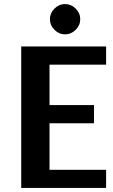

<svg xmlns="http://www.w3.org/2000/svg" viewBox="-20 -930 560 950"><path d="M354.5 -782.5Q332 -760 302 -760Q272 -760 249.5 -782.5Q227 -805 227 -835Q227 -865 249.5 -887.5Q272 -910 302 -910Q332 -910 354.5 -887.5Q377 -865 377 -835Q377 -805 354.5 -782.5ZM85 0V-700H505V-610H225V-410H445V-320H225V-90H505V0Z"/></svg>

Font: Scada
Style: Bold
Weight: 700
Designer: Jovanny Lemonad
Foundry: Jovanny Lemonad
Version: Version 4.100;PS 004.100;hotconv 1.0.88;makeotf.lib2.5.64775